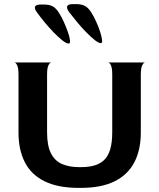

<svg xmlns="http://www.w3.org/2000/svg" viewBox="-20 -904 775 934"><path d="M363 10Q262 10 197 -22Q132 -54 101 -114.5Q70 -175 70 -259V-541Q70 -573 63.5 -586.5Q57 -600 50 -600H229Q222 -599 215.5 -586Q209 -573 209 -541V-261Q209 -195 228 -158Q247 -121 282 -106Q317 -91 364 -91H375Q411 -91 439 -99Q467 -107 486.5 -125.5Q506 -144 516 -177.5Q526 -211 526 -261V-541Q526 -573 519.5 -586.5Q513 -600 506 -600H685Q678 -599 671.5 -585.5Q665 -572 665 -540V-259Q665 -175 633.5 -114.5Q602 -54 537.5 -22Q473 10 373 10ZM314 -692Q322 -692 320.5 -707.5Q319 -723 310.5 -747.5Q302 -772 290.5 -797.5Q279 -823 266 -843Q252 -865 235.5 -873.5Q219 -882 194 -882H179Q131 -882 161 -842Q177 -820 198.5 -794Q220 -768 242.5 -745Q265 -722 284 -707Q303 -692 314 -692ZM471 -694Q478 -694 476.5 -709.5Q475 -725 467 -749.5Q459 -774 447.5 -799.5Q436 -825 423 -845Q409 -867 392.5 -875.5Q376 -884 351 -884H335Q288 -884 317 -844Q334 -822 355.5 -796Q377 -770 399.5 -747Q422 -724 441 -709Q460 -694 471 -694Z"/></svg>

Font: Red Rose SemiBold
Style: Regular
Weight: 600
Designer: Jaikishan Patel
Version: Version 2.000